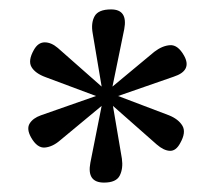

<svg xmlns="http://www.w3.org/2000/svg" viewBox="-20 -799 457 408"><path d="M201 -411Q164 -411 172 -453L196 -574L108 -501Q92 -487 75.5 -485.5Q59 -484 46 -507Q36 -525 43 -536.5Q50 -548 67 -554L184 -595L77 -635Q55 -643 47 -656.5Q39 -670 52 -693Q61 -709 75 -709Q89 -709 103 -697L196 -615L177 -728Q173 -750 181 -764.5Q189 -779 216 -779Q252 -779 244 -737L219 -615L308 -689Q325 -702 341.5 -703Q358 -704 371 -681Q389 -649 349 -636L231 -595L339 -554Q359 -546 367.5 -532Q376 -518 363 -495Q354 -478 341 -478.5Q328 -479 313 -492L220 -574L239 -462Q242 -441 234.5 -426Q227 -411 201 -411Z"/></svg>

Font: Literata 12pt Light
Style: Regular
Weight: 300
Designer: Latin by Veronika Burian and Jose Scaglione. Greek by Irene Vlachou. Cyrillic by Vera Evstafieva.
Foundry: TypeTogether
Version: Version 3.002